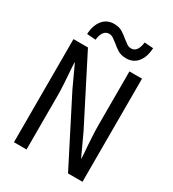

<svg xmlns="http://www.w3.org/2000/svg" viewBox="-201 -949 951 1058"><g transform="rotate(30 275.0 -420.5)"><path d="M137 0V-343Q137 -375 135 -407Q133 -439 131 -471Q129 -491 128 -510Q127 -529 126 -548H128L191 -412L401 0H493V-656H413V-316Q413 -283 415 -249Q417 -215 419 -182Q420 -178 420 -172Q422 -155 422.5 -139Q423 -123 424 -108H422L359 -244L149 -656H57V0ZM164 -714Q167 -746 180 -763Q193 -780 213 -780Q228 -780 241 -771Q254 -762 268 -751Q285 -736 306.5 -722.5Q328 -709 360 -709Q405 -709 432 -741.5Q459 -774 462 -832L406 -836Q398 -770 357 -770Q342 -770 329 -779Q316 -788 302 -799Q285 -814 263.5 -827.5Q242 -841 210 -841Q165 -841 138 -808Q111 -775 108 -718Z"/></g></svg>

Font: Codetta
Style: Regular
Weight: 400
Italic angle: -11°
Designer: Ulrich Proeller
Foundry: PROSA GmbH
Version: Version 2.00;September 29, 2018;FontCreator 11.5.0.2427 64-b